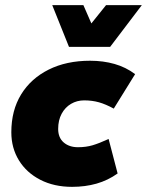

<svg xmlns="http://www.w3.org/2000/svg" viewBox="-20 -716 571 746"><path d="M260 10Q190 10 136.5 -17.5Q83 -45 53.5 -93Q24 -141 24 -202Q24 -287 62 -349Q100 -411 169 -445.5Q238 -480 330 -480Q381 -480 425 -467.5Q469 -455 505 -428L422 -294Q391 -311 364.5 -318.5Q338 -326 307 -326Q279 -326 256 -312.5Q233 -299 219.5 -274Q206 -249 206 -215Q206 -181 227.5 -162.5Q249 -144 283 -144Q314 -144 339.5 -151.5Q365 -159 402 -176L437 -42Q399 -15 355 -2.5Q311 10 260 10ZM248 -534 183 -696H304L335 -625L392 -696H531L408 -534Z"/></svg>

Font: Gantari Black
Style: Italic
Weight: 900
Italic angle: -10°
Version: Version 1.000